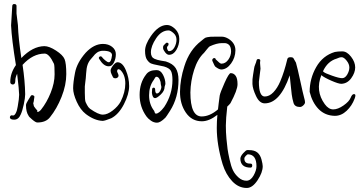

<svg xmlns="http://www.w3.org/2000/svg" viewBox="-20 -581 1793 953"><path d="M62 -514 69 -456Q71 -392 86 -293Q142 -351 200 -352Q224 -352 258 -330Q292 -308 300.5 -287.5Q309 -267 309 -213Q309 -159 285.5 -100Q262 -41 228 1Q208 27 165 27Q157 27 140 12.5Q123 -2 122 -6Q109 -25 109 -59Q109 -67 119.5 -83.5Q130 -100 131 -102Q135 -111 143.5 -108Q152 -105 150.5 -99Q149 -93 148.5 -85.5Q148 -78 146.5 -74Q145 -70 145 -68L147 -60Q147 -53 156 -43Q165 -33 165.5 -32Q166 -31 165 -25Q174 -25 184 -37Q212 -72 231.5 -120.5Q251 -169 251 -212Q251 -255 248 -264Q224 -315 202 -315Q143 -315 92 -259Q104 -179 105 -113Q105 -96 98 -63Q91 -30 83 -13Q72 13 50.5 13Q29 13 29 1Q29 -3 32.5 -6.5Q36 -10 43.5 -8Q51 -6 58 -19Q65 -32 68 -53Q75 -92 75 -111Q75 -130 65 -215Q56 -196 56 -181.5Q56 -167 50 -163.5Q44 -160 37.5 -163Q31 -166 31 -174V-175Q31 -218 59 -258Q38 -387 35 -455L41 -553Q43 -561 50 -561Q63 -561 62 -550Z M563 -272Q588 -272 604.5 -233Q621 -194 621 -154Q621 -114 595 -63.5Q569 -13 532 6Q500 19 489 19Q448 17 406 -15Q379 -36 361 -75.5Q343 -115 343 -143Q343 -171 352.5 -220.5Q362 -270 405 -319Q446 -363 491 -363Q518 -363 536.5 -348.5Q555 -334 555 -312Q555 -290 545.5 -271Q536 -252 521 -252Q520 -252 519 -252Q494 -252 472 -289Q469 -293 471.5 -297Q474 -301 478.5 -301.5Q483 -302 486 -298Q490 -292 501.5 -282Q513 -272 520 -272Q532 -272 536 -307Q536 -329 491 -329Q482 -329 476.5 -327Q471 -325 468 -324Q465 -323 461.5 -320Q458 -317 456 -315.5Q454 -314 450.5 -310.5Q447 -307 446 -305Q441 -299 430.5 -287Q420 -275 414.5 -259Q409 -243 407.5 -216.5Q406 -190 403.5 -174Q401 -158 401 -152V-120Q401 -83 405 -74Q409 -65 412 -60Q418 -48 427 -41Q468 -12 490.5 -12Q513 -12 539.5 -32.5Q566 -53 579 -77Q602 -123 602 -166.5Q602 -210 577 -234Q563 -243 561 -228Q561 -225 566 -214.5Q571 -204 565.5 -198Q560 -192 551.5 -192.5Q543 -193 540.5 -198.5Q538 -204 533.5 -213Q529 -222 529 -231Q529 -240 541 -256Q554 -272 563 -272Z M734 -120 735 -138Q735 -143 739 -145Q743 -147 746.5 -145Q750 -143 750 -138Q750 -116 760 -117Q772 -119 779 -139Q781 -145 781 -150L778 -164Q778 -176 772 -188Q766 -200 756 -200Q751 -200 743 -184Q720 -153 720 -108Q720 -63 745 -31Q746 -30 747 -26Q749 -17 754 -17Q770 -17 795 -50Q836 -112 836 -184Q836 -215 828.5 -229Q821 -243 794 -251Q787 -253 763 -257.5Q739 -262 729.5 -266Q720 -270 710 -284Q700 -298 700 -329Q700 -360 729 -402Q767 -457 809 -457Q829 -457 849.5 -437Q870 -417 870 -387.5Q870 -358 855.5 -333.5Q841 -309 819 -309Q809 -309 799.5 -321.5Q790 -334 789.5 -341.5Q789 -349 790.5 -352.5Q792 -356 796.5 -360Q801 -364 803.5 -367Q806 -370 810.5 -369Q815 -368 816.5 -364.5Q818 -361 815 -357L817 -358Q809 -350 809 -344.5Q809 -339 812 -333Q815 -327 819 -327Q835 -327 845.5 -345.5Q856 -364 856 -384Q856 -404 841 -417Q826 -430 817 -430Q781 -430 755 -391Q729 -352 729 -321Q729 -297 747 -289Q761 -283 779 -280Q797 -277 803 -276Q838 -265 852 -243Q866 -221 866 -184Q866 -97 824 -31Q805 -1 801 3Q776 28 759.5 28Q743 28 728.5 17.5Q714 7 707 -3Q673 -50 673 -110Q673 -170 705 -211Q720 -233 756 -233Q757 -233 758 -233Q777 -233 789 -210Q801 -187 801 -164L797 -150Q797 -130 778 -112Q759 -94 750 -94Q737 -94 734 -120Z M1284 244Q1284 275 1258.5 313.5Q1233 352 1205 352Q1164 352 1132.5 318.5Q1101 285 1085 234Q1056 137 1056 54Q1056 22 1059 -11Q1018 21 982 21Q932 21 902.5 -22Q873 -65 873.5 -126Q874 -187 895 -252Q920 -333 979 -378Q987 -384 993 -389.5Q999 -395 1009.5 -396.5Q1020 -398 1024.5 -398.5Q1029 -399 1049 -399Q1049 -399 1081 -399Q1097 -399 1115 -388Q1149 -366 1148.5 -330.5Q1148 -295 1127 -266Q1106 -237 1079 -236Q1067 -236 1049 -250Q1045 -253 1034 -279Q1032 -284 1035.5 -288.5Q1039 -293 1043.5 -293Q1048 -293 1051 -288L1050 -287Q1072 -265 1078 -265Q1079 -265 1079 -265Q1099 -265 1113 -284.5Q1127 -304 1127 -327Q1126 -350 1116.5 -358.5Q1107 -367 1095 -367Q1083 -367 1081 -367Q1056 -367 1021 -351Q1017 -349 1005.5 -334.5Q994 -320 993 -319Q961 -289 943.5 -234Q926 -179 925 -122Q925 -3 981 -3Q1021 -3 1062 -38Q1063 -45 1065.5 -68.5Q1068 -92 1070.5 -106.5Q1073 -121 1094.5 -169.5Q1116 -218 1125 -218Q1140 -218 1149.5 -205Q1159 -192 1159 -163Q1159 -134 1124 -69Q1118 -61 1108 -52Q1101 9 1101 42.5Q1101 76 1104 108Q1107 140 1109.5 158.5Q1112 177 1119.5 211Q1127 245 1136.5 264.5Q1146 284 1164 300Q1182 316 1203 316Q1224 316 1238.5 290.5Q1253 265 1253 244Q1253 186 1211 185Q1207 185 1199.5 193Q1192 201 1193 207Q1193 231 1221 231Q1222 231 1223 231Q1232 231 1232 240.5Q1232 250 1224 251Q1174 251 1173 207Q1173 195 1187 179.5Q1201 164 1207 164Q1213 164 1216 164Q1243 164 1257.5 176Q1272 188 1278 211Q1284 234 1284 244Z M1273 -240 1265 -175Q1265 -102 1294 -102Q1317 -102 1337 -123Q1357 -144 1371 -177Q1391 -224 1406 -287Q1408 -297 1421 -297Q1434 -297 1436.5 -292Q1439 -287 1449 -270Q1457 -242 1470.5 -179Q1484 -116 1489 -98.5Q1494 -81 1494 -73.5Q1494 -66 1485.5 -58Q1477 -50 1469 -50Q1443 -50 1437 -70Q1431 -90 1428 -112Q1425 -134 1422.5 -163Q1420 -192 1418 -207Q1370 -68 1294 -68Q1268 -68 1251 -104Q1234 -140 1233 -164Q1232 -188 1236 -209Q1240 -230 1241 -240Q1242 -250 1247 -261.5Q1252 -273 1253 -279.5Q1254 -286 1259 -287.5Q1264 -289 1268.5 -286.5Q1273 -284 1271.5 -277.5Q1270 -271 1271.5 -258.5Q1273 -246 1273 -240Z M1674 -165Q1660 -165 1624.5 -180.5Q1589 -196 1575 -208Q1544 -130 1592 -64Q1611 -38 1634 -38Q1657 -38 1685 -57.5Q1713 -77 1720.5 -96Q1728 -115 1738 -114Q1744 -113 1744 -107Q1744 -101 1740 -91Q1727 -56 1700.5 -31Q1674 -6 1642 -6Q1593 -7 1561 -40Q1530 -72 1517 -125Q1517 -191 1549.5 -248Q1582 -305 1642 -323Q1656 -326 1679 -326Q1702 -326 1722.5 -299.5Q1743 -273 1743 -246.5Q1743 -220 1723.5 -193Q1704 -166 1674 -165ZM1651 -290Q1606 -277 1583 -227Q1584 -227 1588.5 -222.5Q1593 -218 1628 -205.5Q1663 -193 1678 -193Q1693 -193 1703.5 -211Q1714 -229 1714 -246Q1714 -263 1700.5 -280Q1687 -297 1676 -297Q1665 -297 1651 -290Z"/></svg>

Font: Ruge Boogie
Style: Regular
Weight: 400
Version: Version 1.003